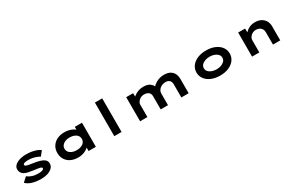

<svg xmlns="http://www.w3.org/2000/svg" viewBox="182 -2197 5555 3663"><g transform="rotate(-30 2959.0 -365.0)"><path d="M443.8 10Q340.4 10 256.5 -15Q172.6 -40 120 -92.1L217.6 -180.7Q255.3 -148.3 314.6 -127.6Q373.9 -107 450.2 -107Q471.6 -107 493.2 -109.2Q514.8 -111.4 533.1 -116.7Q551.3 -122 562.2 -131Q573 -139.9 573 -153.5Q573 -173.7 537.8 -183.5Q512.8 -191 478.1 -195.5Q443.4 -199.9 411 -203.8Q343.7 -213.6 291.9 -224.4Q240.1 -235.2 203.4 -256.9Q173.2 -276.6 155.5 -305.5Q137.7 -334.4 137.7 -376.5Q137.7 -415.6 160.8 -446.4Q183.9 -477.3 223.9 -498.4Q263.9 -519.6 316.5 -530.7Q369 -541.7 428.3 -541.7Q481.2 -541.7 536.4 -533.5Q591.6 -525.3 642.1 -507.7Q692.5 -490 730.3 -461.2L651 -361.5Q624.2 -378.6 585.3 -393.7Q546.4 -408.9 501.3 -418.2Q456.1 -427.5 408.8 -427.5Q388.4 -427.5 367.9 -425.5Q347.4 -423.6 330.5 -418.9Q313.5 -414.2 303 -406Q292.4 -397.8 292.4 -386.3Q292.4 -378.9 297.3 -372.5Q302.2 -366.2 310.7 -361.1Q331.1 -348.9 368.7 -342.6Q406.3 -336.2 450.3 -330Q532.9 -318.5 590.5 -302Q648 -285.5 682 -262.3Q708.9 -244 721.4 -220.3Q733.8 -196.6 733.8 -165.6Q733.8 -111.9 697.4 -72.7Q661 -33.6 595.9 -11.8Q530.8 10 443.8 10Z M1266.5 9.4Q1171 9.4 1101.3 -25.6Q1031.7 -60.6 994.5 -122.6Q957.4 -184.6 957.4 -265.3Q957.4 -346.4 996.2 -408.8Q1035 -471.2 1105 -506.5Q1174.9 -541.7 1268.5 -541.7Q1324.2 -541.7 1371.4 -529.4Q1418.5 -517 1454 -497Q1489.6 -477.1 1511 -454.4Q1532.3 -431.6 1536.4 -411.1L1496 -405.1V-530.7H1653.6V0H1493.1V-148.4L1525.2 -134.1Q1522.9 -110 1501.5 -84.8Q1480.1 -59.6 1445.1 -38.2Q1410.2 -16.9 1364.3 -3.7Q1318.4 9.4 1266.5 9.4ZM1307.3 -125.8Q1365.6 -125.8 1408.4 -143.5Q1451.2 -161.3 1474.5 -192.9Q1497.7 -224.5 1497.7 -265.3Q1497.7 -306.7 1474.5 -338.1Q1451.2 -369.5 1408.4 -387.5Q1365.6 -405.6 1307.3 -405.6Q1250.1 -405.6 1207 -387.5Q1163.9 -369.5 1140.1 -338.1Q1116.4 -306.7 1116.4 -265.3Q1116.4 -224.5 1140.1 -192.9Q1163.9 -161.3 1207 -143.5Q1250.1 -125.8 1307.3 -125.8Z M2059.7 0V-740H2220.1V0Z M2628 0V-530.7H2780.2L2784.8 -394.8L2743.5 -414.3Q2761.1 -435.7 2786.1 -458.2Q2811.2 -480.7 2844.2 -499.3Q2877.3 -517.9 2919.8 -529.4Q2962.4 -540.9 3014.6 -540.9Q3063.9 -540.9 3106.4 -526.3Q3149 -511.8 3179.4 -478.4Q3209.9 -445.1 3221.9 -389.1L3177.3 -395.4L3186 -410.6Q3204.7 -432.1 3231.2 -454.9Q3257.6 -477.8 3292 -497.2Q3326.3 -516.6 3368.4 -528.8Q3410.4 -540.9 3459.4 -540.9Q3548.2 -540.9 3600.3 -509.3Q3652.3 -477.7 3675.1 -426Q3697.8 -374.3 3697.8 -313.6V0H3536.9V-291.3Q3536.9 -322.7 3525.2 -348.6Q3513.5 -374.6 3488.3 -390.1Q3463 -405.7 3422.8 -405.7Q3384.2 -405.7 3351.6 -394.1Q3319 -382.4 3294.5 -361.8Q3269.9 -341.2 3256.3 -314Q3242.7 -286.8 3242.7 -256.3V0H3081.8V-292.1Q3081.8 -324.7 3067.9 -350.2Q3054 -375.7 3023.7 -390.7Q2993.5 -405.7 2943.5 -405.7Q2909 -405.7 2880.6 -392.8Q2852.2 -379.9 2831.6 -359.5Q2811.1 -339.1 2800 -316.9Q2788.8 -294.7 2788.8 -277.1V0Z M4390.9 10Q4283.2 10 4200.1 -25.3Q4117 -60.6 4070.5 -123.1Q4024 -185.7 4024 -265.9Q4024 -347 4070.5 -409.1Q4117 -471.2 4200.1 -506.5Q4283.2 -541.7 4390.9 -541.7Q4499.3 -541.7 4581.3 -506.5Q4663.3 -471.2 4709.8 -409.1Q4756.3 -347 4756.3 -265.9Q4756.3 -185.7 4709.8 -123.1Q4663.3 -60.6 4581.3 -25.3Q4499.3 10 4390.9 10ZM4390.9 -127.6Q4447.5 -127.6 4493.8 -145.2Q4540.1 -162.7 4567.7 -194Q4595.3 -225.4 4593.9 -265.9Q4595.3 -307.4 4567.7 -338.5Q4540.1 -369.6 4493.8 -387.1Q4447.5 -404.7 4390.9 -404.7Q4334.4 -404.7 4287.5 -387.1Q4240.7 -369.6 4213.3 -338.8Q4186 -308 4186.4 -265.9Q4186 -225.4 4213.3 -194Q4240.7 -162.7 4287.5 -145.2Q4334.4 -127.6 4390.9 -127.6Z M5094.5 0V-530.7H5246.3L5252.1 -382.7L5206 -373.3Q5222.1 -416.4 5257.5 -454.9Q5292.8 -493.3 5346.2 -517.5Q5399.6 -541.7 5467.2 -541.7Q5547.3 -541.7 5602.5 -511Q5657.7 -480.2 5686.6 -428.4Q5715.4 -376.6 5715.4 -313.4V0H5555V-276.4Q5555 -315.2 5536.4 -344.5Q5517.8 -373.7 5485.9 -390.2Q5454 -406.7 5412.7 -406.7Q5374.9 -406.7 5345.6 -393.5Q5316.3 -380.3 5296.1 -359.8Q5275.9 -339.3 5265.4 -315.6Q5254.9 -291.9 5254.9 -270.5V0H5175.2Q5134.9 0 5114.7 0Q5094.5 0 5094.5 0Z"/></g></svg>

Font: Lexend Zetta
Style: Regular
Weight: 400
Designer: Bonnie Shaver-Troup, Thomas Jockin
Foundry: Lexend
Version: Version 1.007